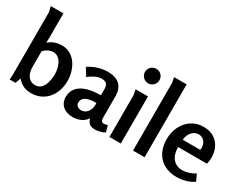

<svg xmlns="http://www.w3.org/2000/svg" viewBox="-85 -1256 2219 1755"><g transform="rotate(30 1024.0 -378.5)"><path d="M327 -508C272 -508 228 -493 186 -457C186 -468 188 -486 188 -526V-768H54L68 -713V-65C68 -43 66 -21 64 1H126L147 -57C186 -9 234 12 295 12C445 12 530 -111 530 -251C530 -370 462 -508 327 -508ZM286 -416C370 -416 399 -312 399 -245C399 -179 378 -70 292 -70C214 -70 188 -138 188 -205V-368C212 -395 249 -416 286 -416Z M812 -509C740 -509 670 -488 610 -447L659 -368C694 -395 741 -426 787 -426C837 -426 859 -409 859 -356V-291C744 -291 588 -262 588 -117C588 -35 651 11 729 11C791 11 842 -7 879 -59C891 -10 920 8 968 8C999 8 1039 -3 1069 -19L1050 -87C1037 -82 1024 -79 1011 -79C992 -79 979 -89 979 -128V-347C979 -455 918 -509 812 -509ZM859 -209V-186C859 -137 826 -81 771 -81C743 -81 713 -98 713 -129C713 -204 803 -209 859 -209Z M1254 -678C1254 -720 1220 -754 1178 -754C1136 -754 1101 -720 1101 -678C1101 -636 1136 -601 1178 -601C1220 -601 1254 -636 1254 -678ZM1237 -497H1106L1117 -443V0H1237Z M1488 -769H1355L1366 -715V0H1488Z M1819 -511C1669 -511 1580 -385 1580 -245C1580 -91 1674 11 1830 11C1885 11 1962 -6 2008 -42L1976 -110C1928 -82 1883 -69 1844 -69C1762 -69 1707 -127 1707 -234H2011C2017 -256 2020 -280 2020 -302C2020 -409 1957 -511 1819 -511ZM1814 -429C1874 -429 1905 -371 1895 -313H1710C1713 -365 1748 -429 1814 -429Z"/></g></svg>

Font: Rosario
Style: Bold
Weight: 700
Designer: Hector Gatti
Foundry: Omnibus Type
Version: Version 1.100